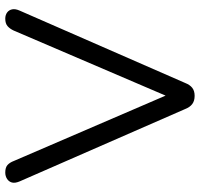

<svg xmlns="http://www.w3.org/2000/svg" viewBox="-35 -717 759 729"><g transform="rotate(-90 344.5 -352.5)"><path d="M345 7Q326 7 314 -2Q302 -11 295 -29L20 -658Q13 -675 16 -686.5Q19 -698 29.5 -705Q40 -712 54 -712Q73 -712 82.5 -703.5Q92 -695 98 -679L362 -66H330L593 -680Q600 -695 610 -703.5Q620 -712 638 -712Q652 -712 661.5 -705Q671 -698 673.5 -686Q676 -674 669 -658L394 -29Q387 -11 375.5 -2Q364 7 345 7Z"/></g></svg>

Font: Nunito ExtraLight
Style: Regular
Weight: 400
Version: Version 3.602